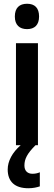

<svg xmlns="http://www.w3.org/2000/svg" viewBox="-20 -773 287 1022"><path d="M124 -753C83 -753 59 -731 59 -685C59 -640 84 -618 124 -618C164 -618 188 -640 188 -685C188 -731 165 -753 124 -753ZM110 108C110 73 125 44 169 0H182V-543H65V0H90C45 39 21 85 21 129C21 193 58 229 131 229C157 229 177 224 192 219V144C183 148 170 152 153 152C126 152 110 136 110 108Z"/></svg>

Font: Noto Sans Khmer Condensed SemiBold
Style: Regular
Weight: 600
Width: 3
Designer: Danh Hong and the Monotype Design Team
Foundry: Monotype Imaging Inc.
Version: Version 2.004